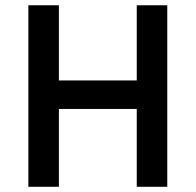

<svg xmlns="http://www.w3.org/2000/svg" viewBox="-20 -717 751 737"><path d="M88.9 -696.8H206.1V-408.2H504.9V-696.8H622.1V0H504.9V-298.8H206.1V0H88.9Z"/></svg>

Font: Doppio One
Style: Regular
Weight: 400
Designer: Szymon Celej
Foundry: Szymon Celej
Version: Version 1.002